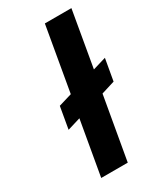

<svg xmlns="http://www.w3.org/2000/svg" viewBox="-188 -809 740 877"><g transform="rotate(-30 182.0 -370.0)"><path d="M344 -353 273 -331 215 0H75L125 -286L56 -265L76 -380L146 -401L205 -740H345L294 -446L364 -467Z"/></g></svg>

Font: Fz Poppins SemBd
Style: Italic
Weight: 600
Italic angle: -10°
Designer: Ninad Kale (Devanagari), Jonny Pinhorn (Latin)
Foundry: Indian Type Foundry
Version: Vit hóa bi Vntype.Com & FontZin.Com